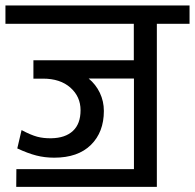

<svg xmlns="http://www.w3.org/2000/svg" viewBox="-35 -645 730 720"><path d="M467.3 -10.7V-350.6H297.4Q324.2 -328.6 339.4 -296.9Q354.5 -265.1 354.5 -229Q354.5 -149.4 305.9 -101.6Q257.3 -53.7 168.5 -53.7Q132.8 -53.7 101.3 -61.8Q69.8 -69.8 29.8 -88.4L45.9 -157.2Q80.6 -138.7 104.5 -132.3Q128.4 -126 157.2 -126.5Q210 -127.4 238.5 -154.1Q267.1 -180.7 267.1 -231.7Q267.1 -282.7 229 -316.4Q190.9 -350.1 126.5 -350.1H90.3V-418.9H466.8V-555.7H-14.6V-624.5H675.8V-555.7H553.2V55.7H25.9L26.4 -10.7Z"/></svg>

Font: Yantramanav
Style: Regular
Weight: 400
Version: Version 1.001;PS 1.0;hotconv 1.0.72;makeotf.lib2.5.5900; ttf